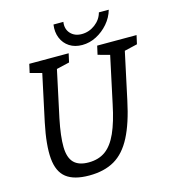

<svg xmlns="http://www.w3.org/2000/svg" viewBox="-122 -941 947 1050"><g transform="rotate(-15 351.0 -416.0)"><path d="M560.7 -336Q534.7 -212 495.4 -136Q456.2 -60 397.8 -26Q339.3 8 254 8Q168.7 8 124.8 -26Q80.8 -60 74.1 -136Q67.3 -212 93.3 -336H176.3Q156.3 -239 157.4 -178.6Q158.5 -118.2 186 -90.1Q213.5 -62 269.2 -62Q325.8 -62 364.7 -90.1Q403.5 -118.2 430.6 -178.6Q457.7 -239 477.7 -336ZM548.7 -667H631.7L560.7 -336H477.7ZM176.3 -336H93.3L164.3 -667H247.3ZM94.3 -667H174.3L163.8 -596.2L83.3 -617.8ZM478.7 -667H558.7L548.2 -596.2L467.7 -617.8ZM592.2 -594.7 621.7 -667H701.7L690.7 -617.8ZM207.8 -594.7 237.3 -667H317.3L306.3 -617.8ZM333.8 -840.3Q327.7 -801.2 350.9 -775.4Q374.2 -749.7 414.5 -749.7Q455.8 -749.7 490.2 -775.4Q524.5 -801.2 534.8 -840.3H590.8Q578.8 -798.3 549.8 -764.8Q520.8 -731.3 482.3 -711.3Q443.8 -691.3 401.8 -691.3Q359.8 -691.3 329.8 -710.8Q299.8 -730.3 285.8 -764.3Q271.8 -798.3 277.8 -840.3Z"/></g></svg>

Font: Epunda Slab Light
Style: Italic
Weight: 300
Italic angle: -12°
Designer: Simon Atzbach
Foundry: typofactur
Version: Version 1.102